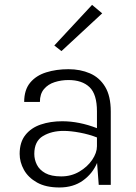

<svg xmlns="http://www.w3.org/2000/svg" viewBox="-20 -776 573 806"><path d="M229.5 11Q172.5 11 135.5 -9.8Q98.5 -30.5 80.5 -63Q62.5 -95.5 62.5 -130Q62.5 -179 86.5 -209.2Q110.5 -239.5 151 -253.2Q191.5 -267 241 -267Q312 -267 387 -238V-308.5Q387 -380.5 355.8 -410.2Q324.5 -440 267.5 -440Q237 -440 209.5 -431.2Q182 -422.5 164.8 -402.2Q147.5 -382 147.5 -348H81.5Q81.5 -398.5 106.5 -428.8Q131.5 -459 173.8 -472.2Q216 -485.5 267.5 -485.5Q317 -485.5 357.2 -468.2Q397.5 -451 421.2 -412Q445 -373 445 -307.5V0H394.5L387.5 -92Q368.5 -47 328 -18Q287.5 11 229.5 11ZM237 -35.5Q279 -35.5 313 -55.5Q347 -75.5 367 -105Q387 -134.5 387 -162V-199Q354 -212 315.5 -219.2Q277 -226.5 247 -226.5Q196.5 -226.5 160.2 -204.8Q124 -183 124 -130Q124 -106 134.8 -84.5Q145.5 -63 170.2 -49.2Q195 -35.5 237 -35.5ZM238 -561.5 208 -585 366.5 -755.5 409 -720Z"/></svg>

Font: Betina Sans Light
Style: Regular
Weight: 300
Designer: Jonathan Pinhorn (font) & Cristiano Sobral (main changes)
Version: Version 2.001;October 6, 2020;FontCreator 13.0.0.2681 64-bit